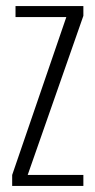

<svg xmlns="http://www.w3.org/2000/svg" viewBox="-20 -611 313 631"><path d="M20 0V-36L198 -555H31V-591H254V-559L71 -36H254V0Z"/></svg>

Font: Alumni Sans Light
Style: Regular
Weight: 300
Version: Version 1.018